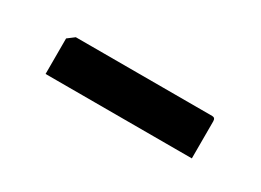

<svg xmlns="http://www.w3.org/2000/svg" viewBox="-20 -452 441 324"><g transform="rotate(30 200.5 -290.5)"><path d="M57.8 -250.5V-319.7L71 -329.7H336.8Q342.8 -329.7 342.8 -322.7V-250.5Z"/></g></svg>

Font: Kreon Light
Style: Regular
Weight: 300
Designer: Julia Petretta
Foundry: Julia Petretta and Eli Heuer
Version: Version 2.002